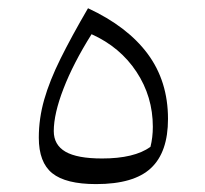

<svg xmlns="http://www.w3.org/2000/svg" viewBox="-20 -452 509 476"><path d="M218.3 4.4Q143.1 4.4 109.6 -22.5Q76.2 -49.3 76.2 -110.8Q76.2 -158.2 89.6 -205.1Q103 -252 130.1 -306.6Q157.2 -361.3 198.2 -431.6Q295.9 -386.2 346.2 -318.4Q396.5 -250.5 396.5 -157.2Q396.5 -74.7 354.2 -35.2Q312 4.4 218.3 4.4ZM207 -367.2Q161.6 -294.9 137.5 -232.4Q113.3 -169.9 113.3 -127Q113.3 -92.8 142.3 -75.9Q171.4 -59.1 232.9 -59.1Q313 -59.1 353 -87.9Q358.9 -111.3 358.9 -137.7Q358.9 -212.4 318.4 -273.9Q277.8 -335.4 207 -367.2Z"/></svg>

Font: Pinar-DS3-FD Light
Style: Regular
Weight: 300
Designer: Amin Abedi
Version: Version 3.000